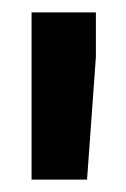

<svg xmlns="http://www.w3.org/2000/svg" viewBox="-20 -770 202 309"><path d="M134.3 -678.2 120.1 -481H30.8V-750H134.3Z"/></svg>

Font: RobotoDraft
Style: Bold
Weight: 700
Version: Version 2.001150; 2014